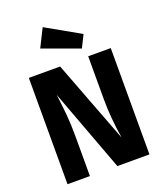

<svg xmlns="http://www.w3.org/2000/svg" viewBox="-169 -1066 1001 1176"><g transform="rotate(-20 331.5 -478.0)"><path d="M599 0H390L190 -537Q200 -458 205.5 -397.5Q211 -337 211 -254V0H65V-693H269L474 -155Q452 -292 452 -413V-693H599ZM472 -831 432 -751 192 -838 251 -956Z"/></g></svg>

Font: FiraGOUPP
Style: Bold
Weight: 700
Designer: bBox Type
Foundry: bBox Type GmbH
Version: Version 1.001